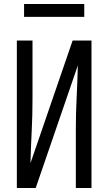

<svg xmlns="http://www.w3.org/2000/svg" viewBox="-20 -937 540 957"><path d="M64 0V-735H142V-441Q142 -362 138 -283Q134 -204 132 -124L342 -735H436V0H358V-294Q358 -373 362 -452Q366 -531 368 -611L158 0ZM400 -853H100V-917H400Z"/></svg>

Font: Iosevka Custom
Style: Regular
Weight: 400
Monospace: yes
Designer: Belleve Invis
Foundry: Belleve Invis
Version: Version 32.5.0; ttfautohint (v1.8.4)